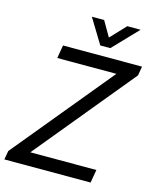

<svg xmlns="http://www.w3.org/2000/svg" viewBox="-140 -985 869 1073"><g transform="rotate(15 294.5 -448.5)"><path d="M-1 -51 471 -624H129L142 -700H599L590 -647L120 -76H502L489 0H-10ZM256 -897H327L378 -809L461 -897H538L401 -754H343Z"/></g></svg>

Font: Sarabun
Style: Italic
Weight: 400
Italic angle: -10°
Designer: Suppakit Chalermlarp | Katatrad Co.,Ltd.
Foundry: Cadson Demak Co.,Ltd.
Version: Version 1.000; ttfautohint (v1.6)